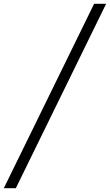

<svg xmlns="http://www.w3.org/2000/svg" viewBox="-38 -843 576 1006"><path d="M-18 143 455 -823H518L45 143Z"/></svg>

Font: Iosevka Light
Style: Italic
Weight: 300
Italic angle: -9°
Monospace: yes
Designer: Belleve Invis
Foundry: Belleve Invis
Version: Version 32.5.0; ttfautohint (v1.8.4)